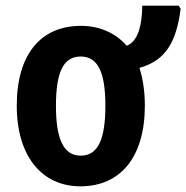

<svg xmlns="http://www.w3.org/2000/svg" viewBox="-20 -646 656 676"><path d="M490 -274C490 -325 483 -369 471 -407C564 -433 601 -499 616 -615L609 -626H481C480 -557 466 -500 426 -485C386 -531 329 -555 265 -555C123 -555 39 -454 39 -274C39 -94 129 10 263 10C405 10 490 -94 490 -274ZM177 -273C177 -390 202 -447 264 -447C326 -447 351 -389 351 -274C351 -157 326 -98 264 -98C203 -98 177 -158 177 -273Z"/></svg>

Font: Noto Sans Display SemiCondensed
Style: Bold
Weight: 700
Width: 4
Designer: Monotype Design Team
Foundry: Monotype Imaging Inc.
Version: Version 1.900